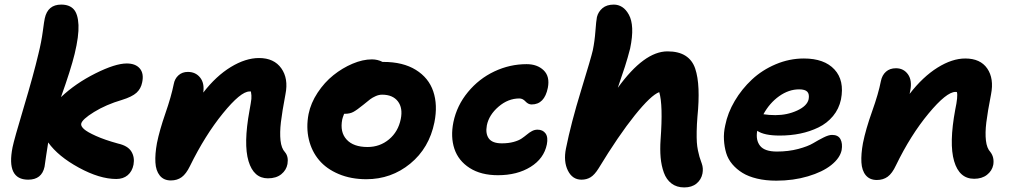

<svg xmlns="http://www.w3.org/2000/svg" viewBox="-20 -780 4447 844"><path d="M104 9.8Q6.8 9.8 35.2 -132.8Q42 -166.5 84.7 -309.1Q127.4 -451.7 148.9 -543Q162.1 -596.2 168.2 -642.6Q174.3 -689 176.8 -699.2Q189.9 -759.8 249 -759.8Q285.6 -759.8 304.2 -739Q322.8 -718.3 325 -669.9Q327.1 -621.6 308.1 -543Q291 -473.1 248 -353Q312 -413.6 399.4 -457.3Q486.8 -501 537.1 -501Q575.7 -501 594.5 -479Q613.3 -457 605 -418Q599.6 -390.1 580.1 -372.3Q560.5 -354.5 516.1 -340.8Q446.3 -320.3 393.3 -287.6Q340.3 -254.9 336.9 -235.8Q335 -225.6 349.1 -212.6Q363.3 -199.7 401.9 -182.4Q440.4 -165 499 -148.9Q542 -139.2 557.4 -114Q572.8 -88.9 566.9 -56.2Q561 -26.4 541.3 -9.8Q521.5 6.8 491.2 6.8Q418 6.8 326.7 -43Q235.4 -92.8 191.9 -153.8Q188 -131.8 183.1 -97.2Q178.2 -62.5 175.8 -46.9Q163.6 9.8 104 9.8Z M1157.7 3.9Q1095.2 3.9 1072.5 -71.5Q1049.8 -147 1076.7 -293.9Q1083.5 -331.1 1085 -345.2Q1086.4 -359.4 1083 -377.9H1076.7Q1038.1 -377.9 959.7 -281.5Q881.3 -185.1 814.9 -49.8Q798.3 -15.6 778.6 -1.2Q758.8 13.2 731 13.2Q699.7 13.2 682.4 -8.3Q665 -29.8 663.1 -66.2Q661.1 -102.5 669.9 -150.9Q681.2 -207 707 -281.5Q732.9 -356 743.7 -410.2Q748 -434.1 764.6 -449Q781.2 -463.9 805.7 -463.9Q839.8 -463.9 859.6 -439.2Q879.4 -414.6 873.5 -373Q929.7 -445.8 994.6 -485.4Q1059.6 -524.9 1118.7 -524.9Q1184.6 -524.9 1216.6 -479.7Q1248.5 -434.6 1234.9 -366.2Q1220.2 -288.6 1214.8 -242.9Q1209.5 -197.3 1213.1 -162.6Q1216.8 -127.9 1232.9 -110.8Q1249 -91.8 1243.7 -59.1Q1238.8 -32.2 1216.6 -14.2Q1194.3 3.9 1157.7 3.9Z M1590.3 7.8Q1522.9 7.8 1469 -14.9Q1415 -37.6 1382.6 -76.2Q1350.1 -114.7 1337.6 -167.2Q1325.2 -219.7 1336.4 -278.8Q1346.2 -327.1 1376.2 -372.6Q1406.2 -418 1445.6 -449.5Q1484.9 -481 1529.8 -500Q1574.7 -519 1614.7 -519Q1640.1 -519 1661.6 -507.8H1665.5Q1751.5 -507.8 1807.9 -472.9Q1864.3 -438 1884.5 -378.4Q1904.8 -318.8 1889.6 -242.2Q1866.7 -128.9 1783.2 -60.5Q1699.7 7.8 1590.3 7.8ZM1484.4 -254.9Q1473.6 -199.2 1503.7 -166.5Q1533.7 -133.8 1595.7 -133.8Q1649.9 -133.8 1690.2 -167.5Q1730.5 -201.2 1741.7 -256.8Q1751.5 -305.2 1729 -334.5Q1706.5 -363.8 1659.7 -363.8Q1645.5 -363.8 1631.3 -357.4Q1617.2 -351.1 1607.7 -344Q1598.1 -336.9 1577.6 -319.8Q1548.8 -296.4 1533.4 -288.1Q1518.1 -279.8 1496.6 -279.8H1492.7Q1485.8 -261.7 1484.4 -254.9Z M2168.9 -9.8Q2094.2 -9.8 2044.7 -41.5Q1995.1 -73.2 1977.5 -125.7Q1960 -178.2 1973.1 -243.2Q1988.3 -316.4 2036.9 -375.2Q2085.4 -434.1 2153.3 -466.1Q2221.2 -498 2294.9 -498Q2341.8 -498 2369.9 -470.9Q2397.9 -443.8 2388.2 -394Q2373.5 -320.8 2316.9 -320.8Q2302.2 -320.8 2290 -334Q2277.8 -347.2 2263.2 -347.2Q2213.4 -347.2 2171.4 -311Q2129.4 -274.9 2120.1 -229Q2113.3 -192.4 2128.9 -171.1Q2144.5 -149.9 2186 -149.9Q2214.8 -149.9 2237.3 -156Q2259.8 -162.1 2272.7 -170.9Q2285.6 -179.7 2296.4 -188.7Q2307.1 -197.8 2318.6 -203.9Q2330.1 -210 2342.8 -210Q2366.2 -210 2378.2 -193.4Q2390.1 -176.8 2383.8 -145Q2371.1 -83 2312.3 -46.4Q2253.4 -9.8 2168.9 -9.8Z M2536.1 9.8Q2496.1 9.8 2476.3 -30.3Q2456.5 -70.3 2467.8 -127Q2490.2 -238.8 2534.4 -382.8Q2578.6 -526.9 2585.9 -559.1Q2594.2 -599.6 2597.4 -643.8Q2600.6 -688 2604 -705.1Q2609.9 -728.5 2628.4 -744.1Q2647 -759.8 2678.2 -759.8Q2698.2 -759.8 2715.1 -749Q2731.9 -738.3 2744.6 -715.1Q2757.3 -691.9 2759 -655.3Q2760.7 -618.7 2750 -566.9Q2745.6 -548.8 2739 -526.4Q2732.4 -503.9 2727.1 -487.3Q2721.7 -470.7 2711.4 -440.7Q2701.2 -410.6 2695.8 -394Q2811.5 -554.2 2914.1 -554.2Q2962.9 -554.2 2993.2 -534.9Q3023.4 -515.6 3035.9 -478.8Q3048.3 -441.9 3050.5 -388.7Q3052.7 -335.4 3045.9 -268.1Q3043 -232.4 3042.5 -203.1Q3042 -173.8 3043.2 -155Q3044.4 -136.2 3048.1 -118.4Q3051.8 -100.6 3054.7 -91.1Q3057.6 -81.5 3062.5 -67.9Q3064 -63.5 3064.9 -61Q3072.3 -40.5 3067.9 -17.1Q3062.5 9.8 3041.7 26.9Q3021 43.9 2987.8 43.9Q2954.6 43.9 2931.9 26.6Q2909.2 9.3 2898.2 -21.2Q2887.2 -51.8 2884 -87.6Q2880.9 -123.5 2883.8 -166Q2895 -318.8 2877.9 -375Q2841.8 -361.8 2770.5 -273.2Q2699.2 -184.6 2610.8 -39.1Q2593.3 -11.2 2575.9 -0.7Q2558.6 9.8 2536.1 9.8Z M3392.6 14.2Q3345.7 14.2 3307.9 5.1Q3270 -3.9 3243.9 -20Q3217.8 -36.1 3199 -58.3Q3180.2 -80.6 3172.1 -107.7Q3164.1 -134.8 3162.4 -165.5Q3160.6 -196.3 3168 -229Q3178.7 -283.7 3209.7 -336.2Q3240.7 -388.7 3285.4 -430.4Q3330.1 -472.2 3390.1 -497.6Q3450.2 -522.9 3513.7 -522.9Q3603.5 -522.9 3648.2 -474.6Q3692.9 -426.3 3676.8 -342.8Q3668 -301.3 3641.8 -269.8Q3615.7 -238.3 3578.1 -220Q3540.5 -201.7 3497.8 -192.9Q3455.1 -184.1 3407.7 -184.1Q3338.9 -184.1 3308.6 -205.1Q3301.3 -164.1 3321.3 -138.9Q3341.3 -113.8 3395 -113.8Q3445.8 -113.8 3488.8 -125.2Q3531.7 -136.7 3554.4 -150.4Q3577.1 -164.1 3599.9 -175.5Q3622.6 -187 3637.7 -187Q3664.6 -187 3674.6 -168Q3684.6 -148.9 3679.7 -120.1Q3672.4 -85 3634 -54.4Q3595.7 -23.9 3531.5 -4.9Q3467.3 14.2 3392.6 14.2ZM3492.7 -387.2Q3447.3 -387.2 3405 -357.2Q3362.8 -327.1 3335.9 -277.8Q3360.4 -273.9 3388.7 -273.9Q3440.4 -273.9 3484.4 -294.2Q3528.3 -314.5 3534.7 -344.2Q3538.6 -366.2 3528.8 -376.7Q3519 -387.2 3492.7 -387.2Z M4262.2 5.9Q4196.8 5.9 4174.1 -71.8Q4151.4 -149.4 4179.2 -298.8Q4191.4 -356 4186.5 -375Q4184.6 -376 4180.2 -376Q4140.6 -376 4061.8 -281Q3982.9 -186 3918.5 -53.2Q3901.9 -17.6 3882.1 -3.2Q3862.3 11.2 3834.5 11.2Q3803.2 11.2 3785.9 -9.5Q3768.6 -30.3 3766.6 -66.4Q3764.6 -102.5 3773.4 -150.9Q3785.6 -211.9 3813.7 -290.5Q3841.8 -369.1 3852.1 -422.9Q3857.4 -449.7 3874.5 -464.8Q3891.6 -480 3918.5 -480Q3952.1 -480 3971.2 -453.4Q3990.2 -426.8 3981.4 -381.8L3978.5 -367.2Q4036.6 -442.4 4101.1 -482.7Q4165.5 -522.9 4223.1 -522.9Q4289.6 -522.9 4319.8 -478.8Q4350.1 -434.6 4336.4 -365.2Q4321.3 -288.1 4315.7 -241.9Q4310.1 -195.8 4314 -162.1Q4317.9 -128.4 4333.5 -111.8Q4351.6 -88.4 4346.2 -55.2Q4340.8 -28.8 4318.6 -11.5Q4296.4 5.9 4262.2 5.9Z"/></svg>

Font: Shantell Sans Irregular
Style: Bold Italic
Weight: 700
Italic angle: -11.31°
Designer: Stephen Nixon, Anya Danilova, Shantell Martin
Foundry: Arrow Type
Version: Version 1.006;[9816181b4]